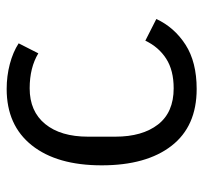

<svg xmlns="http://www.w3.org/2000/svg" viewBox="-37 -561 610 576"><g transform="rotate(90 268.0 -273.0)"><path d="M247 12Q208 12 172 2.5Q136 -7 110 -24L140 -83Q183 -57 245 -57Q314 -57 352 -103.5Q390 -150 390 -232V-314Q390 -395 353.5 -442Q317 -489 245 -489Q191 -489 156 -466.5Q121 -444 102 -404L37 -437Q62 -491 114 -524.5Q166 -558 247 -558Q359 -558 417.5 -482.5Q476 -407 476 -273Q476 -139 416 -63.5Q356 12 247 12Z"/></g></svg>

Font: IBM Plex Sans Thai
Style: Regular
Weight: 400
Designer: Mike Abbink, Paul van der Laan, Pieter van Rosmalen, Ben Mitchell, Mark Frömberg
Foundry: Bold Monday
Version: Version 1.2